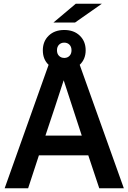

<svg xmlns="http://www.w3.org/2000/svg" viewBox="-20 -1011 690 1031"><path d="M454 -177H189L131 0H5L241 -663Q210 -692 210 -741Q210 -789 241.5 -819.5Q273 -850 325 -850Q377 -850 408.5 -819.5Q440 -789 440 -741Q440 -693 408 -663L645 0H513ZM224 -283H419L369 -436L322 -580L275 -436ZM387 -991H527L383 -890H267ZM328 -700Q344 -701 354 -712Q364 -723 364 -741Q364 -760 353 -771Q342 -782 325 -782Q308 -782 297 -771Q286 -760 286 -741Q286 -722 297 -711Q308 -700 325 -700Z"/></svg>

Font: Retni Sans
Style: Bold
Weight: 700
Designer: Vitaly Kuzmin
Foundry: ParaType Ltd.
Version: Version 1.00;March 2, 2019;FontCreator 11.5.0.2425 64-bit; t